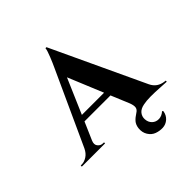

<svg xmlns="http://www.w3.org/2000/svg" viewBox="-263 -886 1252 1252"><g transform="rotate(-45 363.5 -260.0)"><path d="M359.9 -713.9 660.6 -71.3Q686 -17.6 747.1 -10.7L755.4 -9.8V0Q743.2 0 697 -3.2Q650.9 -6.3 611.6 -6.1Q572.3 -5.9 544.9 0Q510.7 6.8 495.1 26.6Q479.5 46.4 481 71.8Q482.4 100.6 501.2 118.7Q520 136.7 547.4 136Q574.7 135.3 598.1 113.8L604 120.1Q599.1 152.8 576.4 172.9Q553.7 192.9 524.7 194.1Q495.6 195.3 468.3 185.3Q440.9 175.3 423.8 147.9Q406.7 120.6 410.6 84Q414.1 55.7 429.2 38.1Q444.3 20.5 472.2 2.9Q489.7 -7.8 492.9 -24.2Q496.1 -40.5 485.4 -69.3L432.6 -196.3H192.9L139.2 -72.8Q127.4 -44.9 141.6 -27.3Q155.8 -9.8 177.7 -9.8H186.5V0H-27.8V-10.3H-19Q5.4 -10.3 29.5 -25.9Q53.7 -41.5 68.4 -72.8L301.8 -583Q313.5 -607.4 331.3 -651.4Q349.1 -695.3 350.6 -713.9ZM210.9 -238.3H415.5L315.4 -480.5Z"/></g></svg>

Font: Cinzel Decorative Bold
Style: Regular
Weight: 700
Designer: Natanael Gama
Version: Version 1.001;PS 001.001;hotconv 1.0.56;makeotf.lib2.0.21325